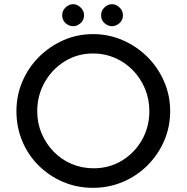

<svg xmlns="http://www.w3.org/2000/svg" viewBox="-20 -895 897 923"><path d="M59 -361Q59 -436 87.5 -503Q116 -570 167 -621Q218 -672 284.5 -701.5Q351 -731 427 -731Q503 -731 570.5 -701.5Q638 -672 689 -621Q740 -570 769 -503Q798 -436 798 -361Q798 -284 769 -217.5Q740 -151 689 -100Q638 -49 570.5 -20.5Q503 8 427 8Q351 8 284.5 -20Q218 -48 167 -98Q116 -148 87.5 -215.5Q59 -283 59 -361ZM159 -360Q159 -303 180 -253.5Q201 -204 238 -166Q275 -128 324 -107Q373 -86 430 -86Q505 -86 565.5 -122.5Q626 -159 662 -221.5Q698 -284 698 -361Q698 -418 677 -468.5Q656 -519 619 -557Q582 -595 533 -616.5Q484 -638 428 -638Q352 -638 291 -600Q230 -562 194.5 -499Q159 -436 159 -360ZM279 -822Q279 -844 295.5 -859.5Q312 -875 332 -875Q350 -875 367 -859.5Q384 -844 384 -822Q384 -798 367 -783.5Q350 -769 332 -769Q312 -769 295.5 -783.5Q279 -798 279 -822ZM466 -822Q466 -844 482.5 -859.5Q499 -875 519 -875Q537 -875 554 -859.5Q571 -844 571 -822Q571 -798 554 -783.5Q537 -769 519 -769Q499 -769 482.5 -783.5Q466 -798 466 -822Z"/></svg>

Font: Synthetic
Style: Regular
Weight: 400
Designer: Santiago Orozco
Foundry: Typemade
Version: Version 2.000; ttfautohint (v1.8.4.7-5d5b)